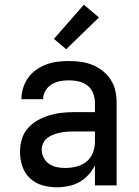

<svg xmlns="http://www.w3.org/2000/svg" viewBox="-20 -787 588 815"><path d="M221 8Q190 8 160 -0.5Q130 -9 107.5 -30Q85 -51 75 -81Q65 -111 65 -142Q65 -169 72.5 -195.5Q80 -222 97.5 -242Q115 -262 138.5 -275.5Q162 -289 188 -297Q214 -305 240.5 -308Q267 -311 294 -311H383V-352Q383 -372 375 -392Q367 -412 350.5 -424.5Q334 -437 313.5 -441.5Q293 -446 272 -446Q253 -446 234.5 -442.5Q216 -439 199.5 -429Q183 -419 173 -402Q163 -385 163 -366H71Q71 -391 78.5 -414.5Q86 -438 100 -457.5Q114 -477 134 -491Q154 -505 177 -513.5Q200 -522 224 -525Q248 -528 272 -528Q298 -528 323.5 -524.5Q349 -521 372.5 -511.5Q396 -502 416 -486Q436 -470 450 -448.5Q464 -427 469.5 -402Q475 -377 475 -352V0H383V-85Q372 -63 355 -44.5Q338 -26 316.5 -14Q295 -2 270.5 3Q246 8 221 8ZM257 -74Q281 -74 304.5 -80Q328 -86 346.5 -100.5Q365 -115 374 -138Q383 -161 383 -184V-229H294Q279 -229 264.5 -228Q250 -227 236 -224Q222 -221 208 -216Q194 -211 182 -202Q170 -193 163.5 -179.5Q157 -166 157 -152Q157 -134 165.5 -117.5Q174 -101 189 -91Q204 -81 221.5 -77.5Q239 -74 257 -74ZM261 -578 209 -622 336 -767 400 -713Z"/></svg>

Font: Iosevka Semi-Condensed Medium
Style: Regular
Weight: 500
Monospace: yes
Designer: Belleve Invis
Foundry: Belleve Invis
Version: Version 27.3.5